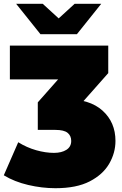

<svg xmlns="http://www.w3.org/2000/svg" viewBox="-37 -787 642 1011"><path d="M255 204Q184 204 111.5 187Q39 170 -17 136L59 -38Q104 -10 153.5 4Q203 18 247 18Q287 18 312.5 2Q338 -14 338 -45Q338 -72 319 -87.5Q300 -103 255 -103H162V-248L339 -448L360 -369H15V-547H533V-402L356 -202L243 -266H304Q435 -266 503 -204.5Q571 -143 571 -45Q571 18 538 75Q505 132 435.5 168Q366 204 255 204ZM176 -607 48 -767H188L330 -637H214L356 -767H496L368 -607Z"/></svg>

Font: MOST Montserrat Black
Style: Regular
Weight: 900
Designer: Julieta Ulanovsky
Foundry: Julieta Ulanovsky
Version: Version 8.000;March 11, 2024;FontCreator 15.0.0.2926 64-bit